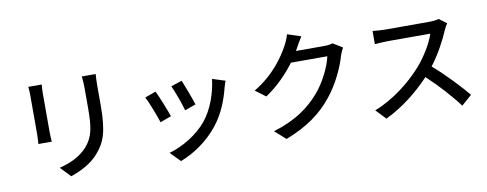

<svg xmlns="http://www.w3.org/2000/svg" viewBox="-71 -1177 4112 1621"><g transform="rotate(-10 1985.0 -366.5)"><path d="M788 -766H669C672 -740 675 -710 675 -674C675 -635 675 -546 675 -502C675 -327 662 -249 592 -169C530 -101 447 -63 352 -39L435 48C508 24 609 -22 674 -98C748 -182 784 -267 784 -496C784 -539 784 -629 784 -674C784 -710 786 -740 788 -766ZM324 -758H209C212 -737 213 -702 213 -684C213 -648 213 -398 213 -349C213 -320 210 -285 209 -268H324C322 -288 320 -323 320 -349C320 -397 320 -648 320 -684C320 -712 322 -737 324 -758Z M1493 -584 1399 -553C1422 -505 1467 -380 1479 -333L1573 -367C1560 -411 1511 -542 1493 -584ZM1858 -520 1748 -555C1734 -429 1684 -299 1615 -213C1532 -110 1400 -34 1287 -2L1370 83C1483 40 1607 -41 1699 -159C1769 -248 1812 -354 1839 -461C1843 -477 1849 -495 1858 -520ZM1260 -532 1166 -498C1188 -459 1240 -323 1257 -270L1352 -305C1333 -360 1283 -486 1260 -532Z M2553 -778 2437 -816C2429 -787 2412 -746 2400 -726C2353 -638 2260 -499 2086 -395L2174 -329C2279 -399 2364 -488 2428 -574H2740C2722 -490 2662 -364 2588 -279C2499 -175 2380 -87 2187 -29L2280 54C2467 -18 2588 -109 2680 -223C2770 -333 2829 -467 2856 -563C2863 -583 2874 -608 2884 -624L2802 -674C2783 -667 2755 -664 2727 -664H2487L2501 -689C2512 -709 2533 -748 2553 -778Z M3785 -673 3720 -721C3703 -715 3670 -711 3633 -711C3593 -711 3307 -711 3262 -711C3231 -711 3173 -715 3153 -718V-605C3169 -606 3223 -611 3262 -611C3300 -611 3591 -611 3629 -611C3605 -533 3538 -423 3470 -347C3371 -236 3221 -116 3059 -54L3140 31C3283 -36 3418 -143 3525 -257C3624 -165 3724 -55 3790 35L3878 -43C3816 -119 3695 -248 3592 -336C3662 -426 3721 -538 3756 -621C3763 -638 3778 -663 3785 -673Z"/></g></svg>

Font: Noto Sans CJK HK Medium
Style: Regular
Weight: 500
Designer: Ryoko NISHIZUKA 西塚涼子 (kana, bopomofo & ideographs); Paul D. Hunt (Latin, Greek & Cyrillic); Sandoll Communications 산돌커뮤니
Foundry: Adobe
Version: Version 2.004;hotconv 1.0.118;makeotfexe 2.5.65603